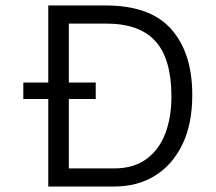

<svg xmlns="http://www.w3.org/2000/svg" viewBox="-20 -680 788 700"><path d="M156 0V-319H65V-379H156V-660H366Q528 -660 604.5 -573.5Q681 -487 681 -334Q681 -227 644.5 -152.5Q608 -78 544.5 -39Q481 0 397 0ZM329 -319H231V-66H396Q467 -66 513.5 -100Q560 -134 582.5 -193Q605 -252 605 -328Q605 -465 547 -529.5Q489 -594 367 -594H231V-379H329Z"/></svg>

Font: Bricolage Grotesque 12pt Light
Style: Regular
Weight: 300
Designer: Mathieu Triay
Foundry: Atelier Triay
Version: Version 1.001; ttfautohint (v1.8.4.7-5d5b);gftools[0.9.33.de